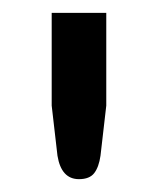

<svg xmlns="http://www.w3.org/2000/svg" viewBox="-20 -738 246 299"><path d="M103 -459Q75.5 -459 69.5 -495.5L60.5 -573.5V-718H145.5V-573.5L136.5 -495.5Q134 -478 126.8 -468.5Q119.5 -459 103 -459Z"/></svg>

Font: Verano Sans Medium
Style: Regular
Weight: 500
Designer: Lukasz Dziedzic with Adam Twardoch and Botio Nikoltchev
Foundry: tyPoland Lukasz Dziedzic
Version: Version 3.001;December 28, 2019;FontCreator 12.0.0.2547 64-b